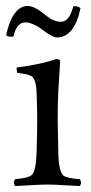

<svg xmlns="http://www.w3.org/2000/svg" viewBox="-20 -620 307 645"><path d="M184.1 -546.9Q206.1 -546.9 217.8 -574.7Q222.2 -585 226.6 -599.1Q240.7 -600.1 250.5 -592.8Q230.5 -496.1 172.4 -494.1Q156.2 -494.1 120.6 -521.5Q116.7 -524.4 114.7 -525.9Q86.4 -544.4 66.4 -544.9Q41.5 -544.9 29.8 -513.7Q27.3 -505.9 24.9 -497.1Q8.3 -494.6 0.5 -502Q22.5 -599.1 72.3 -600.1Q95.2 -600.1 130.4 -571.3Q134.8 -567.4 137.2 -565.9Q160.6 -547.4 184.1 -546.9ZM175.8 -108.9Q177.2 -43.5 192.9 -30.3Q205.6 -21 248 -18.1Q256.3 -6.3 248 4.9Q228.5 4.4 198.2 2.4Q162.1 0 140.1 0Q116.7 0 79.6 2.4Q48.8 4.4 30.8 4.9Q22.5 -6.8 30.8 -18.1Q77.6 -22 88.4 -33.7Q101.1 -49.3 103 -108.9Q105 -175.3 105 -220.7Q105 -248.5 103 -307.1Q101.6 -354.5 85.4 -364.3Q73.2 -371.6 38.1 -375Q34.7 -387.2 36.1 -393.1Q123.5 -404.8 168.9 -421.9Q180.7 -420.9 182.1 -415Q182.1 -413.6 175.8 -311.5Q173.8 -270.5 173.8 -219.7Q173.8 -193.4 175.8 -108.9Z"/></svg>

Font: Linux Libertine Display O
Style: Regular
Weight: 400
Designer: Philipp H. Poll
Foundry: Philipp H. Poll
Version: Version 5.0.9